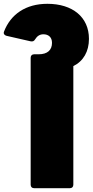

<svg xmlns="http://www.w3.org/2000/svg" viewBox="-37 -988 487 1008"><path d="M430 -784C430 -899 343 -968 212 -968C98 -968 19 -913 -16 -822C-20 -811 -14 -803 -3 -800L124 -771C134 -769 142 -772 147 -781C158 -799 172 -808 191 -808C216 -808 236 -794 236 -763C236 -726 213 -703 166 -703H142C131 -703 124 -696 124 -685V-18C124 -7 131 0 142 0H330C341 0 348 -7 348 -18V-641C401 -667 430 -718 430 -784Z"/></svg>

Font: LINE Seed Sans TH Heavy
Style: Regular
Weight: 900
Designer: Dalton Maag Ltd | Thai characters by Cadson Demak Co.,Ltd.
Foundry: Dalton Maag Ltd
Version: Version 1.003